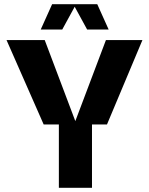

<svg xmlns="http://www.w3.org/2000/svg" viewBox="-20 -890 705 910"><path d="M487 -300H416V0H259V-300H187L11 -700H192L337 -316L482 -700H655ZM440 -870H441L495 -750H393L334 -858L275 -750H173L227 -870Z"/></svg>

Font: Fivo Sans Modern
Style: Regular
Weight: 700
Designer: Alexander Slobzheninov
Foundry: Alexander Slobzheninov
Version: 1.0